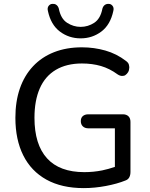

<svg xmlns="http://www.w3.org/2000/svg" viewBox="-20 -957 769 986"><path d="M410 9Q297 9 218.5 -34.5Q140 -78 99.5 -159Q59 -240 59 -352Q59 -436 82 -502.5Q105 -569 149.5 -616.5Q194 -664 257.5 -689Q321 -714 401 -714Q463 -714 521 -697.5Q579 -681 627 -644Q639 -635 641.5 -626Q644 -617 644 -610Q644 -605 642 -596Q640 -587 631.5 -578Q623 -569 616 -568Q609 -567 607 -567Q596 -567 584 -575Q543 -605 498.5 -618Q454 -631 401 -631Q322 -631 267 -598.5Q212 -566 184.5 -503.5Q157 -441 157 -352Q157 -215 221.5 -144Q286 -73 413 -73Q460 -73 505 -82Q538 -89 570 -100V-298H434Q416 -298 405.5 -308Q395 -318 395 -335Q395 -352 405.5 -361Q416 -370 434 -370H611Q629 -370 639.5 -360Q650 -350 650 -331V-74Q650 -58 644 -46.5Q638 -35 624 -30Q582 -13 524 -2Q466 9 410 9ZM394 -760Q334 -760 287.5 -795Q241 -830 226 -901Q222 -917 230 -927Q238 -937 249 -937Q259 -938 265.5 -934.5Q272 -931 276 -925.5Q280 -920 282 -913Q292 -861 324.5 -840Q357 -819 394 -819Q432 -819 464 -840Q496 -861 506 -913Q508 -920 512 -925.5Q516 -931 523 -934.5Q530 -938 539 -937Q550 -937 558 -927Q566 -917 562 -901Q547 -830 500.5 -795Q454 -760 394 -760Z"/></svg>

Font: Nunito Medium
Style: Regular
Weight: 500
Designer: Vernon Adams
Foundry: Vernon Adams
Version: Version 3.602